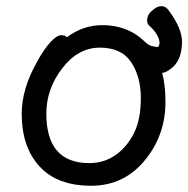

<svg xmlns="http://www.w3.org/2000/svg" viewBox="-20 -573 605 617"><path d="M266.6 -48.8Q314 -48.8 350.8 -74.5Q387.7 -100.1 410.2 -144.5Q432.6 -189 432.6 -257.8Q432.6 -326.2 401.6 -373Q370.6 -419.9 300.8 -419.9Q231 -419.9 179.9 -353.5Q128.9 -287.1 128.9 -208Q128.9 -48.8 266.6 -48.8ZM272.9 23.9Q163.6 23.9 106.7 -38.6Q49.8 -101.1 49.8 -207Q49.8 -289.1 100.6 -377Q120.6 -414.1 141.6 -437Q162.6 -460 176.8 -460Q189.9 -460 194.8 -453.1Q246.6 -492.2 308.6 -492.2Q379.9 -492.2 430.7 -452.1Q439.9 -443.8 449.5 -435.3Q459 -426.8 470.5 -424.3Q481.9 -421.9 486.8 -421.9Q490.7 -421.9 492.7 -434.1Q492.7 -460.9 457 -493.2Q452.6 -499 452.6 -507.8Q452.6 -512.2 455.3 -521Q458 -529.8 471.9 -541.5Q485.8 -553.2 498 -553.2Q513.7 -553.2 523.9 -537.1Q564.9 -481 564.9 -439Q564.9 -375 524.9 -349.1Q510.7 -338.9 501 -338.9Q511.7 -301.8 511.7 -245.1Q511.7 -141.1 448.7 -62Q380.9 23.9 272.9 23.9Z"/></svg>

Font: LXGW WenKai GB Screen
Style: Regular
Weight: 400
Designer: LXGW / Fontworks Inc.
Foundry: LXGW / Fontworks Inc.
Version: Version 1.321;February 19, 2024;FontCreator 14.0.0.2901 64-b